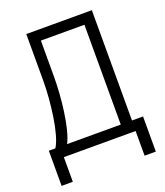

<svg xmlns="http://www.w3.org/2000/svg" viewBox="-151 -794 888 1036"><g transform="rotate(-20 293.0 -275.5)"><path d="M22.5 141.6V-60.1H60.1Q75.7 -85 87.6 -127.9Q99.6 -170.9 107.4 -222.9Q115.2 -274.9 119.4 -327.6Q123.5 -380.4 123.5 -424.3V-693.4H500V-60.1H563.5V141.6H499V0H86.9V141.6ZM435.5 -60.1V-633.3H185.5V-427.2Q185.5 -384.3 182.1 -333.3Q178.7 -282.2 171.6 -230.7Q164.6 -179.2 153.6 -134.5Q142.6 -89.8 127.4 -60.1Z"/></g></svg>

Font: CaskaydiaMono NF Light
Style: Regular
Weight: 300
Designer: Aaron Bell
Foundry: Saja Typeworks
Version: Version 2111.001; ttfautohint (v1.8.4);Nerd Fonts 3.1.1